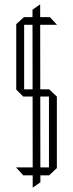

<svg xmlns="http://www.w3.org/2000/svg" viewBox="-20 -777 324 851"><path d="M87 -667V-701H201L232 -668V-667ZM83 0 52 -34V-35H197V0ZM125 54 124 -734 157 -757H158L159 31L126 54ZM83 -349 52 -380V-381H197V-349ZM52 -381V-670L86 -701H87V-381ZM197 0V-381H198L232 -349V-32L198 0Z"/></svg>

Font: Foldit ExtraLight
Style: Regular
Weight: 250
Version: Version 1.003